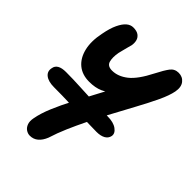

<svg xmlns="http://www.w3.org/2000/svg" viewBox="-223 -623 997 997"><g transform="rotate(45 276.0 -124.0)"><path d="M178 265Q163 265 149.5 256Q136 247 129.5 229.5Q123 212 128 187Q136 143 158 91Q180 39 208 -15Q236 -69 263.5 -120Q291 -171 312 -213Q333 -255 341 -284L376 -261Q353 -229 329 -204Q305 -179 273.5 -165Q242 -151 198 -151Q146 -151 112.5 -179Q79 -207 67 -257.5Q55 -308 69 -375Q78 -423 92.5 -453.5Q107 -484 124 -498.5Q141 -513 161 -513Q187 -513 201 -502.5Q215 -492 219 -476Q223 -460 220 -442Q218 -434 214 -420Q210 -406 206.5 -391Q203 -376 200 -365Q193 -327 200 -301.5Q207 -276 241 -276Q284 -276 325 -308Q366 -340 408 -423Q431 -468 448 -490.5Q465 -513 494 -513Q523 -513 540 -491.5Q557 -470 550 -432Q543 -396 519.5 -346Q496 -296 462 -233.5Q428 -171 389 -98Q361 -44 336 7Q311 58 290 106.5Q269 155 254 203Q242 233 223 249Q204 265 178 265ZM409 6Q387 6 356.5 5Q326 4 290.5 3Q255 2 219 0.5Q183 -1 149.5 -1.5Q116 -2 89 -2Q47 -2 25.5 -19Q4 -36 11 -65Q14 -83 30.5 -92.5Q47 -102 77 -102Q130 -102 184 -99Q238 -96 290.5 -94Q343 -92 392 -92Q436 -92 460 -74.5Q484 -57 480 -35Q476 -15 457.5 -4.5Q439 6 409 6Z"/></g></svg>

Font: Shantell Sans SemiBold
Style: Italic
Weight: 600
Italic angle: -11°
Designer: Stephen Nixon, Anya Danilova, Shantell Martin
Foundry: Arrow Type
Version: Version 1.011;[c5ecc13dd]